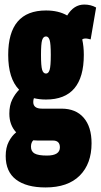

<svg xmlns="http://www.w3.org/2000/svg" viewBox="-20 -603 442 843"><path d="M182 -166Q153 -166 129 -172Q126 -165 126 -155Q126 -126 164 -126H250Q313 -126 347.5 -86Q382 -46 382 26Q382 116 330 168Q278 220 180 220Q96 220 50.5 185.5Q5 151 5 82Q5 45 18.5 19Q32 -7 51 -22Q21 -54 21 -104Q21 -140 33.5 -165.5Q46 -191 64 -209Q16 -258 16 -362Q16 -557 182 -557Q237 -557 275 -535Q304 -583 350 -583Q379 -583 402 -570L378 -430Q373 -431 367.5 -432.5Q362 -434 354 -434Q347 -434 341 -430Q348 -399 348 -362Q348 -166 182 -166ZM182 -280Q193 -280 198 -296.5Q203 -313 203 -362Q203 -411 198 -427Q193 -443 182 -443Q170 -443 165 -427Q160 -411 160 -362Q160 -313 165 -296.5Q170 -280 182 -280ZM116 41Q116 62 132 71Q148 80 186 80Q243 80 243 44Q243 14 212 14H145Q135 14 126 13Q116 23 116 41Z"/></svg>

Font: Georama ExtraCondensed ExtraBold
Style: Regular
Weight: 800
Width: 2
Designer: Jean-Baptiste Levee
Foundry: Production Type
Version: Version 1.000